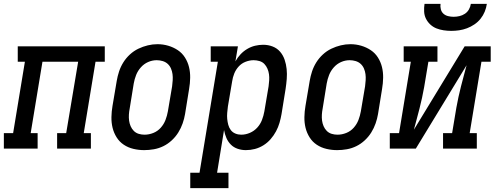

<svg xmlns="http://www.w3.org/2000/svg" viewBox="-44 -770 2564 995"><path d="M-24 0V-80H24L85 -450H48V-530H499V-450H451L390 -80H427V0H252V-80H299L361 -450H176L115 -80H151V0Z M703 8Q675 8 647.5 1.5Q620 -5 597.5 -20Q575 -35 560.5 -58Q546 -81 539.5 -107.5Q533 -134 533.5 -163Q534 -192 539 -221L561 -351Q565 -375 573 -399.5Q581 -424 595 -446.5Q609 -469 629 -487.5Q649 -506 673 -517.5Q697 -529 722 -535Q747 -541 772 -541Q801 -541 828 -533Q855 -525 877.5 -510Q900 -495 914.5 -472Q929 -449 935.5 -422.5Q942 -396 941.5 -367Q941 -338 936 -309L915 -179Q911 -155 902.5 -130.5Q894 -106 880 -83.5Q866 -61 846 -42.5Q826 -24 802.5 -12.5Q779 -1 753.5 3.5Q728 8 703 8ZM705 -72Q728 -72 750.5 -81Q773 -90 789 -108Q805 -126 813.5 -148Q822 -170 826 -193L848 -323Q850 -338 851 -354.5Q852 -371 850 -386Q848 -401 842 -415Q836 -429 825 -439Q814 -449 799 -453.5Q784 -458 768 -458Q745 -458 723.5 -448.5Q702 -439 686 -421Q670 -403 661.5 -381.5Q653 -360 649 -337L628 -207Q625 -192 624 -176Q623 -160 625 -145Q627 -130 633 -116Q639 -102 649.5 -91.5Q660 -81 674.5 -76.5Q689 -72 705 -72Z M942 205V125H990L1085 -450H1048V-530H1189L1176 -452Q1187 -472 1202.5 -488.5Q1218 -505 1237.5 -516.5Q1257 -528 1278 -533Q1299 -538 1320 -538Q1346 -538 1369 -529Q1392 -520 1407.5 -502Q1423 -484 1431 -460.5Q1439 -437 1441.5 -412Q1444 -387 1442 -361Q1440 -335 1436 -309L1415 -179Q1411 -156 1404.5 -133.5Q1398 -111 1386.5 -89.5Q1375 -68 1358.5 -49Q1342 -30 1321 -17Q1300 -4 1277 2Q1254 8 1230 8Q1208 8 1187.5 1Q1167 -6 1152.5 -20.5Q1138 -35 1129.5 -54.5Q1121 -74 1117 -96L1081 125H1140V205ZM1206 -72Q1229 -72 1251 -81.5Q1273 -91 1289 -108.5Q1305 -126 1313.5 -148Q1322 -170 1326 -193L1348 -323Q1350 -338 1351 -354Q1352 -370 1350 -385Q1348 -400 1342 -414Q1336 -428 1326 -438.5Q1316 -449 1301 -453.5Q1286 -458 1270 -458Q1250 -458 1229 -450Q1208 -442 1193 -425.5Q1178 -409 1170 -389Q1162 -369 1159 -348L1137 -218Q1135 -202 1133.5 -185.5Q1132 -169 1133.5 -153.5Q1135 -138 1139 -123Q1143 -108 1152 -96Q1161 -84 1175.5 -78Q1190 -72 1206 -72Z M1703 8Q1675 8 1647.5 1.5Q1620 -5 1597.5 -20Q1575 -35 1560.5 -58Q1546 -81 1539.5 -107.5Q1533 -134 1533.5 -163Q1534 -192 1539 -221L1561 -351Q1565 -375 1573 -399.5Q1581 -424 1595 -446.5Q1609 -469 1629 -487.5Q1649 -506 1673 -517.5Q1697 -529 1722 -535Q1747 -541 1772 -541Q1801 -541 1828 -533Q1855 -525 1877.5 -510Q1900 -495 1914.5 -472Q1929 -449 1935.5 -422.5Q1942 -396 1941.5 -367Q1941 -338 1936 -309L1915 -179Q1911 -155 1902.5 -130.5Q1894 -106 1880 -83.5Q1866 -61 1846 -42.5Q1826 -24 1802.5 -12.5Q1779 -1 1753.5 3.5Q1728 8 1703 8ZM1705 -72Q1728 -72 1750.5 -81Q1773 -90 1789 -108Q1805 -126 1813.5 -148Q1822 -170 1826 -193L1848 -323Q1850 -338 1851 -354.5Q1852 -371 1850 -386Q1848 -401 1842 -415Q1836 -429 1825 -439Q1814 -449 1799 -453.5Q1784 -458 1768 -458Q1745 -458 1723.5 -448.5Q1702 -439 1686 -421Q1670 -403 1661.5 -381.5Q1653 -360 1649 -337L1628 -207Q1625 -192 1624 -176Q1623 -160 1625 -145Q1627 -130 1633 -116Q1639 -102 1649.5 -91.5Q1660 -81 1674.5 -76.5Q1689 -72 1705 -72Z M1976 0V-80H2024L2085 -450H2048V-530H2223V-450H2176L2154 -318Q2149 -290 2143 -262.5Q2137 -235 2130 -207.5Q2123 -180 2115.5 -152.5Q2108 -125 2101 -98L2364 -530H2499V-450H2451L2390 -80H2427V0H2252V-80H2299L2321 -212Q2326 -240 2332 -267.5Q2338 -295 2345 -322.5Q2352 -350 2359.5 -377.5Q2367 -405 2374 -432L2111 0ZM2295 -610Q2275 -610 2255 -613Q2235 -616 2217.5 -623Q2200 -630 2186 -643Q2172 -656 2163.5 -673Q2155 -690 2154 -710Q2153 -730 2156 -750H2239Q2237 -736 2240.5 -722Q2244 -708 2254 -699Q2264 -690 2278 -686.5Q2292 -683 2307 -683Q2322 -683 2337 -686.5Q2352 -690 2365 -698.5Q2378 -707 2386 -721Q2394 -735 2396 -750H2479Q2476 -729 2468 -709.5Q2460 -690 2446.5 -673Q2433 -656 2414.5 -643.5Q2396 -631 2376 -623.5Q2356 -616 2335.5 -613Q2315 -610 2295 -610Z"/></svg>

Font: Iosevka Slab Medium Oblique
Style: Regular
Weight: 500
Italic angle: -9°
Monospace: yes
Designer: Belleve Invis
Foundry: Belleve Invis
Version: Version 11.1.1; ttfautohint (v1.8.3)